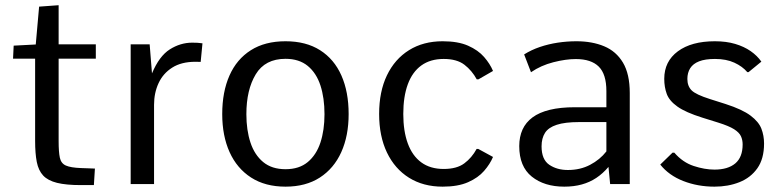

<svg xmlns="http://www.w3.org/2000/svg" viewBox="-20 -696 2955 726"><path d="M286.1 3.9Q230 3.9 195.6 -4.6Q161.1 -13.2 143.3 -32.2Q125.5 -51.3 119.1 -83.5Q112.8 -115.7 112.8 -163.1V-474.1H29.3L31.7 -523.4L115.2 -527.8L127.9 -670.9L201.7 -676.3V-528.3H342.3V-474.1H201.7V-162.6Q201.7 -121.1 206.3 -99.6Q210.9 -78.1 229 -70.1Q247.1 -62 286.1 -60.5Q299.3 -60.1 312.5 -59.6Q325.7 -59.1 338.9 -58.6L335 3.9Q322.8 3.9 310.5 3.9Q298.3 3.9 286.1 3.9Z M474.1 0V-528.3H545.9L554.7 -418.5Q582 -483.9 622.1 -509.3Q662.1 -534.7 707 -534.7Q717.8 -534.7 727.1 -534.2Q736.3 -533.7 745.6 -532.2L738.8 -461.9Q733.9 -461.9 729 -462.2Q724.1 -462.4 718.8 -462.4Q666 -462.4 631.3 -440.4Q596.7 -418.5 579.6 -381.6Q562.5 -344.7 562.5 -299.8V0Z M1059.6 9.8Q982.9 9.8 929.4 -24.7Q876 -59.1 848.1 -120.8Q820.3 -182.6 820.3 -264.6Q820.3 -348.6 847.7 -410.4Q875 -472.2 928.5 -506.1Q981.9 -540 1059.6 -540Q1137.2 -540 1190.4 -506.1Q1243.7 -472.2 1271 -410.4Q1298.3 -348.6 1298.3 -264.6Q1298.3 -182.6 1270.5 -120.8Q1242.7 -59.1 1189.5 -24.7Q1136.2 9.8 1059.6 9.8ZM1059.6 -56.2Q1111.3 -56.2 1143.8 -83.3Q1176.3 -110.4 1191.7 -157.2Q1207 -204.1 1207 -264.2Q1207 -325.7 1191.7 -372.8Q1176.3 -419.9 1143.6 -446.8Q1110.8 -473.6 1059.6 -473.6Q982.4 -473.6 947 -415Q911.6 -356.4 911.6 -264.2Q911.6 -204.1 927 -157.2Q942.4 -110.4 975.1 -83.3Q1007.8 -56.2 1059.6 -56.2Z M1653.8 9.8Q1580.6 9.8 1526.6 -23.9Q1472.7 -57.6 1443.1 -119.4Q1413.6 -181.2 1413.6 -265.1Q1413.6 -349.6 1443.1 -411.1Q1472.7 -472.7 1526.6 -506.3Q1580.6 -540 1653.8 -540Q1711.9 -540 1750 -523.2Q1788.1 -506.3 1810.5 -480.5Q1833 -454.6 1844.2 -427.7L1789.1 -396H1782.7Q1764.6 -429.2 1736.1 -451.2Q1707.5 -473.1 1657.7 -473.1Q1607.4 -473.1 1573.2 -448.5Q1539.1 -423.8 1522 -377.2Q1504.9 -330.6 1504.9 -265.1Q1504.9 -200.2 1522 -153.6Q1539.1 -106.9 1573 -82Q1606.9 -57.1 1657.7 -57.1Q1707.5 -57.1 1735.8 -78.4Q1764.2 -99.6 1782.2 -132.8H1788.6L1844.2 -102.5Q1833 -75.7 1810.5 -49.8Q1788.1 -23.9 1750 -7.1Q1711.9 9.8 1653.8 9.8Z M2113.8 9.8Q2038.1 9.8 1990.7 -28.3Q1943.4 -66.4 1943.4 -143.6Q1943.4 -178.7 1955.8 -206.1Q1968.3 -233.4 1993.7 -252.2Q2019 -271 2059.1 -280.8Q2099.1 -290.5 2153.8 -290.5H2272.9V-351.6Q2272.9 -415.5 2244.1 -444.1Q2215.3 -472.7 2157.2 -472.7Q2119.6 -472.7 2072.5 -460.7Q2025.4 -448.7 1987.8 -422.9L1961.9 -490.2Q1988.8 -507.3 2021.2 -518.3Q2053.7 -529.3 2089.1 -534.7Q2124.5 -540 2159.7 -540Q2219.2 -540 2264.6 -521Q2310.1 -502 2335.7 -459Q2361.3 -416 2361.3 -344.2V0H2287.1L2280.8 -64.9Q2259.8 -40 2234.9 -23.4Q2210 -6.8 2179.9 1.5Q2149.9 9.8 2113.8 9.8ZM2127.4 -53.2Q2174.3 -53.2 2211.4 -72.8Q2248.5 -92.3 2272.9 -123.5V-234.4H2169.9Q2116.2 -234.4 2085 -224.1Q2053.7 -213.9 2040.8 -193.6Q2027.8 -173.3 2027.8 -142.6Q2027.8 -92.8 2056.9 -73Q2085.9 -53.2 2127.4 -53.2Z M2681.6 9.8Q2618.2 9.8 2563.7 -11.5Q2509.3 -32.7 2476.6 -73.7L2522.9 -118.7H2529.8Q2561.5 -82 2603 -68.4Q2644.5 -54.7 2681.6 -54.7Q2732.4 -54.7 2760.3 -78.1Q2788.1 -101.6 2788.1 -149.9Q2788.1 -167 2781.7 -180.9Q2775.4 -194.8 2755.9 -207.3Q2736.3 -219.7 2695.8 -232.4L2636.2 -251Q2572.3 -271 2541.5 -293Q2510.7 -314.9 2501.2 -340.8Q2491.7 -366.7 2491.7 -397.9Q2491.7 -463.9 2543.2 -502Q2594.7 -540 2683.1 -540Q2726.1 -540 2759.8 -530Q2793.5 -520 2818.4 -502.7Q2843.3 -485.4 2858.9 -462.9L2810.5 -423.3H2805.7Q2787.6 -444.8 2756.8 -459Q2726.1 -473.1 2683.6 -473.1Q2646.5 -473.1 2623.5 -464.1Q2600.6 -455.1 2589.8 -438Q2579.1 -420.9 2579.1 -397.5Q2579.1 -370.6 2595 -354.5Q2610.8 -338.4 2665 -321.3L2723.6 -302.7Q2787.1 -282.2 2818.1 -258.8Q2849.1 -235.4 2859.1 -209.2Q2869.1 -183.1 2869.1 -153.3Q2869.1 -95.7 2843.8 -59.8Q2818.4 -23.9 2775.9 -7.1Q2733.4 9.8 2681.6 9.8Z"/></svg>

Font: Comme
Style: Regular
Weight: 400
Designer: Vernon Adams
Foundry: Vernon Adams
Version: Version 1.000;gftools[0.9.27]